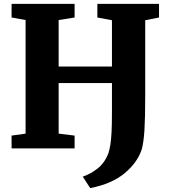

<svg xmlns="http://www.w3.org/2000/svg" viewBox="-20 -763 882 987"><path d="M443.5 204 405.5 145Q444.5 132 481.2 103.5Q518 75 537.5 24Q543.5 5 547.5 -20.2Q551.5 -45.5 553.5 -85.2Q555.5 -125 555.5 -188V-336H281.5V-76L363.5 -66V0H39.5V-66L111.5 -76V-660L39.5 -673V-743H363.5V-673L281.5 -660V-421H555.5V-659L480.5 -673V-743H797.5V-673L726.5 -659V-272Q726.5 -156 722.5 -93.2Q718.5 -30.5 708.5 5Q687 71.5 621.5 126.8Q556 182 443.5 204Z"/></svg>

Font: Merriweather Black
Style: Regular
Weight: 900
Designer: Eben Sorkin
Foundry: Eben Sorkin
Version: Version 2.200;gftools[0.9.31]